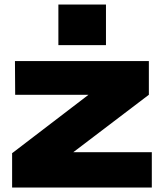

<svg xmlns="http://www.w3.org/2000/svg" viewBox="-20 -839 729 859"><path d="M33.2 -152.8 376 -415H47.9L46.9 -565.9H646V-415L308.1 -158.2H659.2V0H34.2V-152.8ZM241.2 -818.8H454.1V-637.2H241.2Z"/></svg>

Font: Mattone
Style: Bold
Weight: 700
Width: 6
Designer: Nunzio Mazzaferro
Foundry: Collletttivo
Version: Version 2.000;Glyphs 3.2 (3217)